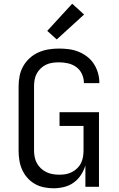

<svg xmlns="http://www.w3.org/2000/svg" viewBox="-20 -1004 640 1032"><path d="M268 8Q241 8 215 2.5Q189 -3 166.5 -16Q144 -29 126.5 -49Q109 -69 98.5 -93Q88 -117 84 -143Q80 -169 80 -195V-540Q80 -568 85.5 -596Q91 -624 105 -648.5Q119 -673 140 -692Q161 -711 187 -722.5Q213 -734 241 -738.5Q269 -743 297 -743Q324 -743 350.5 -739.5Q377 -736 402 -726Q427 -716 448.5 -699.5Q470 -683 484.5 -660.5Q499 -638 506.5 -612Q514 -586 514 -560Q514 -559 514 -558Q514 -557 514 -557H431Q431 -557 431 -557.5Q431 -558 431 -558Q431 -583 420.5 -606Q410 -629 390 -643.5Q370 -658 346 -663.5Q322 -669 297 -669Q280 -669 262 -666.5Q244 -664 228 -656.5Q212 -649 199 -636.5Q186 -624 177.5 -608.5Q169 -593 166 -575.5Q163 -558 163 -540V-195Q163 -177 166.5 -159.5Q170 -142 178.5 -126.5Q187 -111 200.5 -98.5Q214 -86 230 -78.5Q246 -71 263.5 -68Q281 -65 299 -65Q317 -65 334 -68Q351 -71 366.5 -79Q382 -87 395 -99.5Q408 -112 415.5 -127.5Q423 -143 426 -160.5Q429 -178 429 -195V-327H300V-401H512V0H439V-115Q431 -88 415 -63.5Q399 -39 376 -22.5Q353 -6 324.5 1Q296 8 268 8ZM285 -792 234 -838 368 -984 432 -926Z"/></svg>

Font: Iosevka Custom Extended
Style: Regular
Weight: 400
Width: 7
Monospace: yes
Designer: Belleve Invis
Foundry: Belleve Invis
Version: Version 11.2.4; ttfautohint (v1.8.4)